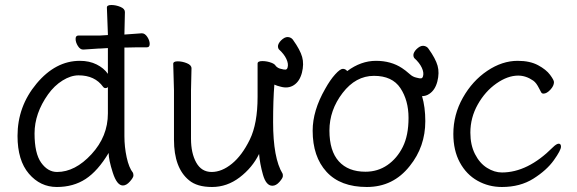

<svg xmlns="http://www.w3.org/2000/svg" viewBox="-20 -729 2305 767"><path d="M411 -381Q407 -377 401.5 -377Q396 -377 392 -382Q359 -428 294 -428Q263 -428 230 -407.5Q197 -387 172 -352Q118 -276 118 -196Q118 -116 144.5 -79Q171 -42 208 -42Q280 -42 345.5 -113Q411 -184 411 -276ZM411 -589V-593L407 -699Q407 -709 425 -709Q443 -709 461 -701.5Q479 -694 479 -681L477 -592V-591Q510 -593 546 -596H547Q559 -596 568.5 -581.5Q578 -567 578 -553.5Q578 -540 567 -540H529Q502 -540 482 -539H477V-185Q477 -142 486 -100.5Q495 -59 511 -39Q513 -35 513 -27.5Q513 -20 499 -4Q485 12 471 12Q447 12 430.5 -39.5Q414 -91 414 -118Q371 -46 322 -14Q273 18 207 18Q141 18 95.5 -35Q50 -88 50 -186Q50 -304 126 -395Q202 -486 299 -486Q337 -486 366 -471.5Q395 -457 411 -434V-537L378 -535H373Q372 -535 313 -531H312Q300 -531 291 -545.5Q282 -560 282 -573.5Q282 -587 293 -587H378Z M745 -456 743 -368V-175Q743 -117 764 -79.5Q785 -42 825.5 -42Q866 -42 906.5 -75Q947 -108 978 -171.5Q1009 -235 1009 -342V-475Q1009 -485 1028 -485Q1047 -485 1065 -478Q1078 -473 1082 -465Q1091 -456 1102 -454Q1116 -450 1121.5 -451Q1127 -452 1129 -460Q1133 -474 1124 -493.5Q1115 -513 1094 -532Q1089 -539 1091 -549Q1095 -562 1109 -573Q1123 -584 1136 -580Q1146 -577 1151 -569Q1179 -530 1187 -501.5Q1195 -473 1186 -438Q1177 -404 1154 -389Q1131 -374 1100 -383Q1087 -386 1076 -391Q1071 -330 1071 -241Q1071 -97 1109 -35Q1110 -33 1110 -25.5Q1110 -18 1096.5 -2.5Q1083 13 1068 13Q1043 13 1030.5 -31Q1018 -75 1015 -114Q988 -59 937.5 -20.5Q887 18 827 18Q767 18 735 -9Q675 -58 675 -171V-368L672 -474Q672 -484 690 -484Q708 -484 726.5 -476.5Q745 -469 745 -456Z M1600 -447 1618 -432Q1629 -422 1643 -419Q1657 -415 1662.5 -416Q1668 -417 1670 -425Q1674 -439 1665 -458.5Q1656 -478 1635 -497Q1630 -504 1632 -514Q1636 -527 1650 -538Q1664 -549 1677 -545Q1687 -542 1692 -534Q1720 -495 1728 -466.5Q1736 -438 1727 -403Q1718 -369 1695 -354Q1682 -345 1666 -345Q1679 -301 1679 -245Q1679 -143 1617 -66Q1551 18 1445.5 18Q1340 18 1284.5 -42.5Q1229 -103 1229 -207Q1229 -287 1279 -374Q1299 -410 1319 -432Q1339 -454 1349.5 -454Q1360 -454 1367 -445Q1422 -486 1482 -486Q1542 -486 1586 -457Q1593 -452 1600 -447ZM1440 -43Q1489 -43 1527.5 -69.5Q1566 -96 1589 -142Q1612 -188 1612 -258Q1612 -328 1579.5 -377Q1547 -426 1474 -426Q1401 -426 1348.5 -357.5Q1296 -289 1296 -207.5Q1296 -126 1333.5 -84.5Q1371 -43 1440 -43Z M1985 18Q1932 18 1887.5 -7Q1843 -32 1817 -80Q1791 -128 1791 -194Q1791 -271 1829 -338.5Q1867 -406 1926.5 -446Q1986 -486 2048 -486Q2097 -486 2129.5 -468.5Q2162 -451 2177.5 -430Q2193 -409 2193 -401Q2193 -386 2178.5 -370.5Q2164 -355 2151 -355Q2145 -355 2142 -360Q2139 -365 2133.5 -376Q2128 -387 2122.5 -394.5Q2117 -402 2110 -407Q2081 -427 2050 -427Q2008 -427 1963 -395.5Q1918 -364 1888.5 -311.5Q1859 -259 1859 -199Q1859 -150 1877.5 -113.5Q1896 -77 1925.5 -58.5Q1955 -40 1985 -40Q2088 -40 2188 -140Q2203 -155 2212 -155Q2221 -155 2221 -143Q2221 -129 2192.5 -89Q2164 -49 2111 -15.5Q2058 18 1985 18Z"/></svg>

Font: Fusion Kai T
Style: Regular
Weight: 400
Designer: Fontworks Inc.
Version: Version 24.134;May 13, 2024